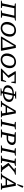

<svg xmlns="http://www.w3.org/2000/svg" viewBox="2933 -3761 840 6746"><g transform="rotate(90 3353.0 -388.0)"><path d="M268 -470 183 -46 263 -30 258 0H0L5 -27Q31 -33 53 -38Q75 -43 97 -47L191 -476L99 -494L105 -524H706L701 -497Q669 -490 649.5 -485Q630 -480 609 -478L522 -46L606 -30L600 0H344L348 -26Q370 -32 391 -37.5Q412 -43 436 -47L530 -470Z M967 8Q902 8 853 -19Q804 -46 777 -95Q750 -144 750 -210Q750 -278 773 -336Q796 -394 837.5 -438Q879 -482 934 -507Q989 -532 1052 -532Q1117 -532 1166 -505Q1215 -478 1241.5 -429.5Q1268 -381 1268 -314Q1268 -246 1245.5 -187Q1223 -128 1182 -84.5Q1141 -41 1086.5 -16.5Q1032 8 967 8ZM971 -47Q1029 -47 1078.5 -83Q1128 -119 1155 -182Q1163 -202 1169.5 -228.5Q1176 -255 1179.5 -281Q1183 -307 1183 -325Q1183 -395 1145.5 -434Q1108 -473 1041 -473Q986 -473 927 -445Q884 -392 859.5 -326.5Q835 -261 835 -198Q835 -129 871.5 -88Q908 -47 971 -47Z M1264 0 1268 -25 1570 -524H1664L1763 -25L1758 0ZM1597 -466 1354 -52 1668 -59Z M2074 8Q2009 8 1960 -19Q1911 -46 1884 -95Q1857 -144 1857 -210Q1857 -278 1880 -336Q1903 -394 1944.5 -438Q1986 -482 2041 -507Q2096 -532 2159 -532Q2224 -532 2273 -505Q2322 -478 2348.5 -429.5Q2375 -381 2375 -314Q2375 -246 2352.5 -187Q2330 -128 2289 -84.5Q2248 -41 2193.5 -16.5Q2139 8 2074 8ZM2078 -47Q2136 -47 2185.5 -83Q2235 -119 2262 -182Q2270 -202 2276.5 -228.5Q2283 -255 2286.5 -281Q2290 -307 2290 -325Q2290 -395 2252.5 -434Q2215 -473 2148 -473Q2093 -473 2034 -445Q1991 -392 1966.5 -326.5Q1942 -261 1942 -198Q1942 -129 1978.5 -88Q2015 -47 2078 -47Z M2388 0 2391 -19 2630 -257 2484 -498 2487 -524H2911L2884 -364H2856L2845 -476L2589 -480L2716 -274L2714 -267L2512 -65L2785 -71L2831 -183H2860L2828 0Z M3083 12 3085 -13Q3135 -27 3183 -31L3192 -72Q3092 -78 3033.5 -121.5Q2975 -165 2975 -236Q2975 -246 2976.5 -256.5Q2978 -267 2979 -274Q2996 -357 3072 -405.5Q3148 -454 3277 -455L3285 -492L3188 -509L3193 -536H3451L3448 -511Q3402 -497 3352 -493L3344 -454Q3448 -449 3505.5 -406Q3563 -363 3563 -293Q3563 -284 3562 -274Q3561 -264 3559 -253Q3542 -168 3464.5 -121.5Q3387 -75 3265 -72L3257 -30L3347 -16L3342 12ZM3481 -297Q3481 -347 3443 -376Q3405 -405 3335 -410L3274 -115Q3360 -123 3412 -161.5Q3464 -200 3477 -266Q3478 -271 3479.5 -280Q3481 -289 3481 -297ZM3058 -229Q3058 -179 3095.5 -149.5Q3133 -120 3201 -115L3267 -410Q3230 -407 3195.5 -400Q3161 -393 3136 -383Q3105 -356 3087.5 -328Q3070 -300 3062 -263Q3059 -252 3058.5 -244.5Q3058 -237 3058 -229Z M4052 -42Q4066 -39 4080 -35Q4094 -31 4105 -27L4102 0H3869L3875 -28L3964 -46L3945 -166H3724L3654 -45Q3676 -41 3698.5 -36.5Q3721 -32 3744 -27L3741 0H3522L3527 -28L3587 -48L3870 -524H3964ZM3752 -215H3937L3897 -467Z M4162 0 4167 -27Q4191 -33 4214 -38.5Q4237 -44 4259 -47L4353 -476L4261 -494L4267 -524H4528L4523 -497Q4496 -490 4475.5 -485Q4455 -480 4432 -478L4345 -46L4429 -30L4424 0Z M4522 0 4527 -27Q4543 -33 4565 -38Q4587 -43 4619 -47L4713 -476L4621 -494L4627 -524H4924Q4993 -524 5034 -489Q5075 -454 5075 -396Q5075 -341 5044.5 -297Q5014 -253 4961 -227.5Q4908 -202 4841 -202H4737L4705 -46L4816 -30L4811 0ZM4894 -470H4790L4747 -254H4898Q4944 -281 4967 -316Q4990 -351 4990 -393Q4990 -470 4894 -470Z M5086 0 5091 -27Q5115 -33 5138 -38.5Q5161 -44 5183 -47L5277 -476L5185 -494L5191 -524H5452L5447 -497Q5420 -490 5399.5 -485Q5379 -480 5356 -478L5269 -46L5353 -30L5348 0Z M5446 0 5451 -27Q5475 -33 5498 -38.5Q5521 -44 5543 -47L5637 -476L5545 -494L5551 -524H5812L5807 -497Q5780 -490 5759.5 -485Q5739 -480 5716 -478L5629 -46L5713 -30L5708 0ZM5777 0 5781 -26Q5820 -39 5855 -47L5700 -264L5943 -475L5875 -493L5881 -524H6121L6116 -498Q6070 -480 6027 -470L5797 -274L5958 -52L6038 -30L6033 0Z M6596 -42Q6610 -39 6624 -35Q6638 -31 6649 -27L6646 0H6413L6419 -28L6508 -46L6489 -166H6268L6198 -45Q6220 -41 6242.5 -36.5Q6265 -32 6288 -27L6285 0H6066L6071 -28L6131 -48L6414 -524H6508ZM6296 -215H6481L6441 -467ZM6476 -569 6448 -580 6514 -782 6523 -788 6578 -761Q6558 -716 6532 -667.5Q6506 -619 6476 -569Z"/></g></svg>

Font: Piazzolla SC
Style: Italic
Weight: 400
Italic angle: -11.3°
Designer: Juan Pablo del Peral
Foundry: Huerta Tipografica
Version: Version 1.330